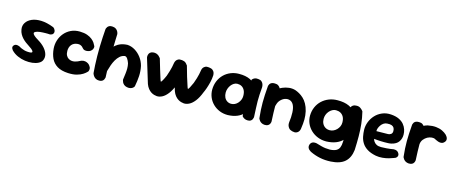

<svg xmlns="http://www.w3.org/2000/svg" viewBox="-47 -1339 5342 2242"><g transform="rotate(15 2624.0 -218.0)"><path d="M221 -109Q270 -106 275.5 -118.5Q281 -131 250 -156Q236 -167 216.5 -179.5Q197 -192 176 -207.5Q155 -223 136.5 -242.5Q118 -262 104 -286.5Q90 -311 85 -342Q77 -386 99.5 -422.5Q122 -459 169 -480Q216 -501 283.5 -499Q351 -497 435 -464Q435 -464 440.5 -460.5Q446 -457 452 -449Q458 -441 462 -430.5Q466 -420 464 -405Q461 -394 454.5 -387Q448 -380 439.5 -377Q431 -374 425 -373Q419 -372 419 -372Q419 -372 412 -372.5Q405 -373 393.5 -373.5Q382 -374 367 -373.5Q352 -373 335.5 -372.5Q319 -372 302 -370Q285 -368 270 -364Q251 -358 241.5 -351.5Q232 -345 234.5 -334.5Q237 -324 253.5 -309Q270 -294 305 -273Q355 -243 386.5 -207.5Q418 -172 428.5 -135Q439 -98 424 -63Q413 -37 381.5 -20.5Q350 -4 307.5 1Q265 6 218.5 -0.5Q172 -7 128 -26.5Q84 -46 52 -79Q52 -79 48 -84.5Q44 -90 39.5 -98.5Q35 -107 35.5 -117.5Q36 -128 46 -139Q55 -149 66.5 -151.5Q78 -154 89 -152Q100 -150 107.5 -147Q115 -144 115 -144Q115 -144 123 -139Q131 -134 146 -127.5Q161 -121 180.5 -115.5Q200 -110 221 -109Z M741 9Q659 5 609 -25.5Q559 -56 535 -107.5Q511 -159 506 -224Q502 -276 517.5 -325Q533 -374 565.5 -412.5Q598 -451 645 -473.5Q692 -496 752 -495Q805 -494 841 -481Q877 -468 900.5 -449Q924 -430 936.5 -411Q949 -392 954 -379.5Q959 -367 959 -367Q959 -367 958.5 -358Q958 -349 952 -336Q946 -323 930 -311Q918 -303 899.5 -299Q881 -295 864 -298Q847 -301 839 -311Q837 -311 832.5 -317.5Q828 -324 819.5 -331.5Q811 -339 797.5 -344.5Q784 -350 765 -349Q740 -347 722 -338.5Q704 -330 691.5 -315Q679 -300 673 -281Q667 -262 667 -240Q667 -207 678 -185.5Q689 -164 708 -152.5Q727 -141 749 -139Q768 -138 785 -142Q802 -146 817 -152.5Q832 -159 842 -164.5Q852 -170 856 -171Q882 -179 901.5 -175Q921 -171 936 -161.5Q951 -152 959 -139Q973 -121 973.5 -106Q974 -91 970.5 -81.5Q967 -72 967 -72Q967 -72 954.5 -59Q942 -46 915.5 -29Q889 -12 846 0Q803 12 741 9Z M1448 -10Q1425 -15 1411.5 -27Q1398 -39 1392 -51.5Q1386 -64 1384 -73.5Q1382 -83 1382 -83Q1388 -126 1392 -159Q1396 -192 1396 -221.5Q1396 -251 1389 -282Q1379 -312 1364.5 -333.5Q1350 -355 1332 -355Q1298 -350 1273 -327.5Q1248 -305 1230 -273.5Q1212 -242 1200 -208Q1188 -174 1180 -144Q1172 -114 1166 -94Q1158 -76 1150.5 -77.5Q1143 -79 1137.5 -94Q1132 -109 1127.5 -130Q1123 -151 1120.5 -172Q1118 -193 1117.5 -207.5Q1117 -222 1117 -223L1076 -274L1115 -340Q1137 -386 1163.5 -415Q1190 -444 1218 -460Q1246 -476 1274 -482Q1302 -488 1328 -489Q1377 -486 1421 -459Q1465 -432 1497 -389Q1529 -346 1543 -292Q1556 -231 1552.5 -171.5Q1549 -112 1536 -44Q1536 -44 1531.5 -36.5Q1527 -29 1517 -21.5Q1507 -14 1490 -9.5Q1473 -5 1448 -10ZM1115 0Q1089 0 1072.5 -10Q1056 -20 1046.5 -33.5Q1037 -47 1033.5 -57Q1030 -67 1030 -67Q1026 -110 1023.5 -162Q1021 -214 1020 -270.5Q1019 -327 1020.5 -384.5Q1022 -442 1025 -497Q1028 -552 1032 -601Q1032 -601 1034.5 -609Q1037 -617 1044.5 -627.5Q1052 -638 1066.5 -645Q1081 -652 1105 -650Q1131 -648 1146 -637Q1161 -626 1168.5 -612.5Q1176 -599 1178 -589Q1180 -579 1180 -579Q1179 -541 1177 -491.5Q1175 -442 1174.5 -387Q1174 -332 1174 -274.5Q1174 -217 1175 -161.5Q1176 -106 1179 -57Q1179 -57 1177.5 -48.5Q1176 -40 1170 -28.5Q1164 -17 1151 -8.5Q1138 0 1115 0Z M1812 1Q1798 0 1779.5 -5Q1761 -10 1742 -22Q1723 -34 1705.5 -55.5Q1688 -77 1676 -109L1586 -404Q1586 -404 1585 -414Q1584 -424 1587.5 -438.5Q1591 -453 1602.5 -465Q1614 -477 1638 -481Q1663 -484 1680.5 -477.5Q1698 -471 1709.5 -461Q1721 -451 1727 -442.5Q1733 -434 1733 -434L1770 -309Q1787 -256 1797.5 -220Q1808 -184 1815 -174Q1820 -174 1834 -198.5Q1848 -223 1864 -260Q1876 -295 1884 -322Q1892 -349 1897.5 -373.5Q1903 -398 1907 -425Q1907 -425 1909.5 -434.5Q1912 -444 1919.5 -456Q1927 -468 1943.5 -476.5Q1960 -485 1988 -481Q2018 -478 2033.5 -465.5Q2049 -453 2054.5 -438.5Q2060 -424 2060 -413Q2060 -402 2060 -402Q2059 -371 2052.5 -338.5Q2046 -306 2037 -276.5Q2028 -247 2019 -223Q2010 -199 2003 -184Q1975 -114 1942.5 -72.5Q1910 -31 1876.5 -14Q1843 3 1812 1ZM2139 1Q2125 0 2106.5 -5Q2088 -10 2068.5 -22Q2049 -34 2031.5 -55.5Q2014 -77 2002 -109L1914 -404Q1914 -404 1913.5 -414Q1913 -424 1916 -438.5Q1919 -453 1930 -465Q1941 -477 1965 -481Q1990 -484 2007.5 -477.5Q2025 -471 2036.5 -461Q2048 -451 2054 -443Q2060 -435 2060 -435L2096 -309Q2114 -256 2124.5 -220Q2135 -184 2142 -174Q2147 -174 2160.5 -198.5Q2174 -223 2190 -260Q2203 -295 2211 -322Q2219 -349 2224.5 -373.5Q2230 -398 2234 -425Q2234 -425 2236 -434.5Q2238 -444 2246 -456Q2254 -468 2270.5 -476.5Q2287 -485 2315 -481Q2345 -478 2360.5 -465.5Q2376 -453 2381 -438.5Q2386 -424 2386.5 -413Q2387 -402 2387 -402Q2385 -361 2374.5 -318Q2364 -275 2351.5 -239.5Q2339 -204 2329 -184Q2302 -114 2269.5 -72.5Q2237 -31 2203.5 -14Q2170 3 2139 1Z M2669 0Q2615 0 2569.5 -18.5Q2524 -37 2489.5 -70.5Q2455 -104 2436.5 -148Q2418 -192 2418 -242Q2419 -299 2439 -346Q2459 -393 2493.5 -427Q2528 -461 2574.5 -480Q2621 -499 2674 -499Q2755 -500 2810 -473.5Q2865 -447 2893.5 -391.5Q2922 -336 2922 -250Q2922 -200 2907 -155.5Q2892 -111 2861 -76.5Q2830 -42 2782 -22Q2734 -2 2669 0ZM2674 -137Q2697 -137 2717.5 -147Q2738 -157 2753.5 -174.5Q2769 -192 2778.5 -214Q2788 -236 2788 -261Q2788 -303 2774.5 -329.5Q2761 -356 2738.5 -369Q2716 -382 2686 -382Q2664 -382 2644.5 -370Q2625 -358 2610.5 -339Q2596 -320 2587.5 -296.5Q2579 -273 2579 -248Q2579 -216 2590.5 -191Q2602 -166 2624 -151.5Q2646 -137 2674 -137ZM2912 0Q2888 0 2872.5 -8Q2857 -16 2849.5 -24Q2842 -32 2842 -32Q2835 -105 2830 -175Q2825 -245 2825.5 -318.5Q2826 -392 2833 -472Q2833 -472 2840 -479.5Q2847 -487 2863 -494.5Q2879 -502 2905 -499Q2933 -497 2947.5 -484Q2962 -471 2967.5 -455.5Q2973 -440 2973.5 -428Q2974 -416 2974 -416Q2970 -365 2967.5 -325.5Q2965 -286 2965.5 -248Q2966 -210 2968 -165Q2970 -120 2973 -58Q2973 -58 2972 -49.5Q2971 -41 2965.5 -29.5Q2960 -18 2947.5 -9Q2935 0 2912 0Z M3446 -12Q3419 -19 3406 -34Q3393 -49 3388.5 -64.5Q3384 -80 3384.5 -92Q3385 -104 3385 -104Q3394 -167 3391.5 -225Q3389 -283 3370 -317Q3354 -345 3329.5 -354.5Q3305 -364 3277.5 -358Q3250 -352 3226 -331Q3201 -310 3189.5 -280.5Q3178 -251 3174.5 -221Q3171 -191 3170 -168Q3170 -143 3169.5 -126.5Q3169 -110 3169.5 -98.5Q3170 -87 3170 -75Q3170 -75 3169.5 -68Q3169 -61 3165 -52Q3161 -43 3150 -35.5Q3139 -28 3117 -26Q3099 -25 3084.5 -35Q3070 -45 3062 -55Q3054 -65 3054 -65Q3044 -80 3042.5 -94Q3041 -108 3042 -128Q3043 -148 3040 -180Q3036 -218 3035.5 -245.5Q3035 -273 3038.5 -294.5Q3042 -316 3051 -336.5Q3060 -357 3076 -380Q3098 -407 3130.5 -431Q3163 -455 3201 -471.5Q3239 -488 3280 -492.5Q3321 -497 3359 -485Q3382 -477 3408 -462.5Q3434 -448 3459.5 -424.5Q3485 -401 3505.5 -365Q3526 -329 3538 -279Q3549 -229 3548.5 -180.5Q3548 -132 3538 -67Q3538 -67 3535.5 -56Q3533 -45 3524 -32Q3515 -19 3496.5 -11.5Q3478 -4 3446 -12ZM3113 -1Q3091 -3 3076.5 -11.5Q3062 -20 3053 -31Q3044 -42 3040.5 -50.5Q3037 -59 3037 -59Q3031 -113 3028.5 -158.5Q3026 -204 3026 -247Q3026 -290 3028.5 -338.5Q3031 -387 3036 -448Q3036 -448 3038 -456Q3040 -464 3046.5 -474.5Q3053 -485 3068 -492.5Q3083 -500 3107 -499Q3134 -499 3149.5 -488Q3165 -477 3172.5 -463.5Q3180 -450 3182.5 -440Q3185 -430 3185 -430Q3181 -381 3179.5 -338Q3178 -295 3178 -252.5Q3178 -210 3179.5 -162.5Q3181 -115 3184 -58Q3184 -58 3182.5 -49Q3181 -40 3174.5 -28Q3168 -16 3153.5 -8Q3139 0 3113 -1Z M3972 213Q3902 217 3840 204Q3778 191 3724 165Q3724 165 3715 160Q3706 155 3695.5 145Q3685 135 3680 120Q3675 105 3681 86Q3688 67 3700.5 58.5Q3713 50 3726 48.5Q3739 47 3748.5 48.5Q3758 50 3758 50Q3792 60 3819.5 67.5Q3847 75 3872 78Q3897 81 3925 81Q3972 79 3999.5 65Q4027 51 4038.5 23.5Q4050 -4 4051 -46Q4055 -114 4055 -167Q4055 -220 4051.5 -265.5Q4048 -311 4043 -357Q4038 -403 4031 -457Q4031 -457 4036 -466.5Q4041 -476 4055 -485.5Q4069 -495 4096 -495Q4123 -496 4141.5 -483.5Q4160 -471 4169 -459.5Q4178 -448 4178 -448Q4196 -374 4203.5 -303Q4211 -232 4211.5 -156Q4212 -80 4208 10Q4197 106 4140 156.5Q4083 207 3972 213ZM3859 0Q3804 0 3757 -18.5Q3710 -37 3674.5 -70.5Q3639 -104 3619.5 -148Q3600 -192 3600 -242Q3601 -299 3621.5 -346Q3642 -393 3678 -427Q3714 -461 3762 -480Q3810 -499 3866 -499Q3949 -500 4006 -473.5Q4063 -447 4092.5 -391.5Q4122 -336 4122 -250Q4122 -200 4106 -155.5Q4090 -111 4058 -76.5Q4026 -42 3976.5 -22Q3927 -2 3859 0ZM3865 -137Q3889 -137 3910.5 -147Q3932 -157 3949 -174.5Q3966 -192 3976 -214Q3986 -236 3986 -261Q3986 -303 3971.5 -329.5Q3957 -356 3933 -369Q3909 -382 3877 -382Q3854 -382 3833 -370Q3812 -358 3796 -339Q3780 -320 3771.5 -296.5Q3763 -273 3763 -248Q3763 -216 3775.5 -191Q3788 -166 3811 -151.5Q3834 -137 3865 -137Z M4463 11Q4397 -2 4355.5 -28.5Q4314 -55 4292 -90.5Q4270 -126 4262 -166.5Q4254 -207 4253 -247Q4252 -296 4270.5 -343Q4289 -390 4323 -426.5Q4357 -463 4405 -483.5Q4453 -504 4511 -500Q4570 -496 4609 -477Q4648 -458 4670.5 -430.5Q4693 -403 4703 -371.5Q4713 -340 4713 -311Q4714 -263 4688.5 -225Q4663 -187 4603 -173Q4587 -169 4565.5 -168Q4544 -167 4520.5 -167Q4497 -167 4474 -168Q4451 -169 4433 -170.5Q4415 -172 4404 -173Q4393 -174 4393 -174Q4396 -160 4407 -143Q4418 -126 4439.5 -114Q4461 -102 4496 -102Q4534 -103 4561.5 -105Q4589 -107 4606.5 -109.5Q4624 -112 4632 -113.5Q4640 -115 4640 -115Q4640 -115 4647 -115.5Q4654 -116 4665.5 -114.5Q4677 -113 4688.5 -106.5Q4700 -100 4708 -87Q4717 -72 4716 -61Q4715 -50 4710 -42Q4705 -34 4699.5 -30Q4694 -26 4694 -26Q4694 -26 4673 -17.5Q4652 -9 4618.5 0.5Q4585 10 4544 14Q4503 18 4463 11ZM4396 -268 4536 -270Q4536 -270 4541 -270.5Q4546 -271 4554 -273.5Q4562 -276 4569.5 -281Q4577 -286 4582 -295.5Q4587 -305 4587 -319Q4587 -343 4578 -358.5Q4569 -374 4549 -381.5Q4529 -389 4494 -386Q4471 -385 4452 -372Q4433 -359 4420 -340Q4407 -321 4400.5 -301.5Q4394 -282 4396 -268Z M4847 -70Q4827 -68 4816 -80.5Q4805 -93 4800 -110.5Q4795 -128 4794 -141.5Q4793 -155 4793 -155Q4787 -182 4784.5 -197.5Q4782 -213 4782.5 -222.5Q4783 -232 4784.5 -241.5Q4786 -251 4786 -265Q4790 -324 4813 -370Q4836 -416 4874 -446Q4912 -476 4958 -488Q5013 -499 5056.5 -494.5Q5100 -490 5132.5 -474.5Q5165 -459 5186 -439Q5186 -439 5191 -433.5Q5196 -428 5202.5 -418.5Q5209 -409 5212 -396.5Q5215 -384 5211 -371Q5207 -358 5191 -344Q5177 -332 5158.5 -331.5Q5140 -331 5123 -337Q5106 -343 5094.5 -349Q5083 -355 5083 -355Q5067 -365 5041 -363Q5015 -361 4988 -347Q4962 -332 4944 -309.5Q4926 -287 4922 -257Q4919 -234 4917.5 -216.5Q4916 -199 4915 -184Q4914 -169 4914 -152.5Q4914 -136 4915 -114Q4915 -114 4910 -104Q4905 -94 4890.5 -83.5Q4876 -73 4847 -70ZM4856 -1Q4834 -3 4819.5 -11.5Q4805 -20 4796 -31Q4787 -42 4783.5 -50.5Q4780 -59 4780 -59Q4774 -113 4771.5 -158.5Q4769 -204 4769 -247Q4769 -290 4771.5 -338.5Q4774 -387 4779 -448Q4779 -448 4781 -456Q4783 -464 4789.5 -474.5Q4796 -485 4811 -492.5Q4826 -500 4850 -499Q4877 -499 4892.5 -488Q4908 -477 4915.5 -463.5Q4923 -450 4925.5 -440Q4928 -430 4928 -430Q4924 -381 4922.5 -338Q4921 -295 4921 -252.5Q4921 -210 4922.5 -162.5Q4924 -115 4927 -58Q4927 -58 4925.5 -49Q4924 -40 4917.5 -28Q4911 -16 4896.5 -8Q4882 0 4856 -1Z"/></g></svg>

Font: Sour Gummy Black
Style: Bold
Weight: 700
Version: Version 1.000